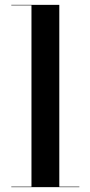

<svg xmlns="http://www.w3.org/2000/svg" viewBox="-20 -770 372 790"><path d="M26.5 -2V0H306.5V-2H224V-750H26.5V-748H109.5V-2Z"/></svg>

Font: Bodoni* 96pt Medium
Style: Regular
Weight: 500
Version: Version 2.3